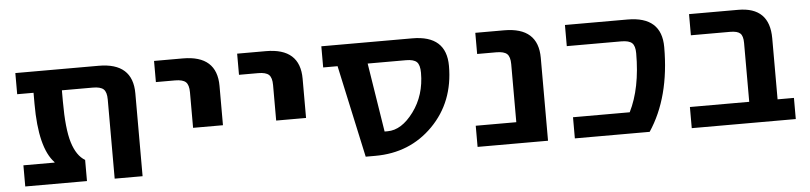

<svg xmlns="http://www.w3.org/2000/svg" viewBox="-37 -699 3701 877"><g transform="rotate(-5 1813.0 -260.0)"><path d="M587 0H459V-363Q459 -397 445 -410Q431 -423 396 -423H254V-372Q254 -246 273.5 -183Q293 -120 332 -97V0H49V-97H192V-99Q124 -170 124 -372V-423H49V-520H431Q587 -520 587 -380Z M685 -423V-520H817Q973 -520 973 -380V-200H836V-363Q836 -397 822 -410Q808 -423 773 -423Z M1066 -423V-520H1198Q1354 -520 1354 -380V-200H1217V-363Q1217 -397 1203 -410Q1189 -423 1154 -423Z M1518 -423H1452V-520H1869Q2025 -520 2025 -380Q2025 -215 1919 -107.5Q1813 0 1654 0H1610ZM1656 -423 1706 -107H1720Q1784 -107 1839.5 -182Q1895 -257 1895 -360Q1895 -396 1881 -409.5Q1867 -423 1832 -423Z M2123 0V-97H2309V-363Q2309 -397 2295 -410Q2281 -423 2246 -423H2158V-520H2290Q2446 -520 2446 -380V0Z M2856 -520Q3012 -520 3012 -380Q3012 -150 2912 0H2569V-97H2829Q2882 -203 2882 -363Q2882 -397 2868 -410Q2854 -423 2819 -423H2569V-520Z M3377 -367Q3377 -399 3364 -411Q3351 -423 3318 -423H3138V-520H3363Q3507 -520 3507 -377V-97H3582V0H3105V-97H3377Z"/></g></svg>

Font: M PLUS 1p
Style: Bold
Weight: 700
Version: Version 1.062